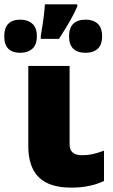

<svg xmlns="http://www.w3.org/2000/svg" viewBox="-66 -858 521 888"><path d="M255.9 -553.2V-189.9Q255.9 -140.1 313 -140.1Q339.8 -140.1 362.8 -145.3Q385.7 -150.4 415 -161.1V-21Q350.1 9.8 264.2 9.8Q161.6 9.8 113.3 -38.3Q64.9 -86.4 64.9 -181.2V-553.2ZM122.6 -691.9Q140.1 -794.4 141.6 -837.9H291.5V-828.1Q267.1 -770.5 206.5 -678.2H122.6ZM-46.4 -689.9Q-46.4 -767.1 28.3 -767.1Q62 -767.1 83.3 -748.5Q104.5 -730 104.5 -689.9Q104.5 -650.9 83.3 -632.3Q62 -613.8 28.3 -613.8Q-46.4 -613.8 -46.4 -689.9ZM253.4 -689.9Q253.4 -767.1 330.6 -767.1Q365.2 -767.1 385.7 -748.5Q406.2 -730 406.2 -689.9Q406.2 -650.9 385.7 -632.3Q365.2 -613.8 330.6 -613.8Q253.4 -613.8 253.4 -689.9Z"/></svg>

Font: Open Sans ExtBd
Style: Bold
Weight: 800
Foundry: Ascender Corporation
Version: Version 1.10